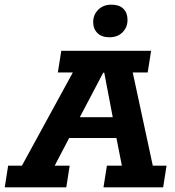

<svg xmlns="http://www.w3.org/2000/svg" viewBox="-51 -800 749 820"><path d="M-30.7 0 -16.2 -92.6H42.7L260 -490.4H196.1L210.6 -583H594.3L579.8 -490.4H515.9L601.5 -92.6H660.3L645.8 0H391L405.6 -92.6H469.5L439.6 -244.5L476.8 -210.6H218.7L263.2 -246.7L182.7 -92.6H246.6L232.1 0ZM271.2 -264 254.9 -299.4H462.2L437.3 -264L394.2 -489.7H390ZM416.2 -640.8Q383.6 -640.8 365.3 -658.7Q347 -676.6 347 -705.8Q347 -737.2 368.7 -758.6Q390.4 -780.1 425.3 -780.1Q458.2 -780.1 475.9 -762.7Q493.6 -745.2 493.6 -715.3Q493.6 -683.4 472.3 -662.1Q451.1 -640.8 416.2 -640.8Z"/></svg>

Font: Rokkitt SemiBold
Style: Italic
Weight: 600
Italic angle: -9°
Designer: Vernon Adams
Foundry: Vernon Adams
Version: Version 3.103